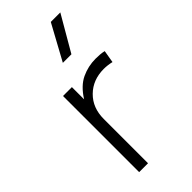

<svg xmlns="http://www.w3.org/2000/svg" viewBox="-239 -804 856 856"><g transform="rotate(-45 189.0 -376.0)"><path d="M85 0V-480H141V-403Q174 -455.5 216 -475.2Q258 -495 305 -495Q318 -495 331.8 -494Q345.5 -493 358 -490L348 -431Q322.5 -437 299 -437Q230 -437 185.5 -393.2Q141 -349.5 141 -279V0ZM189 -585 280 -752H340L243 -585Z"/></g></svg>

Font: Geologica Thin
Style: Regular
Weight: 100
Designer: Sindre Bremnes, Frode Helland
Foundry: Monokrom Skriftforlag AS
Version: Version 1.010; ttfautohint (v1.8.4.7-5d5b);gftools[0.9.28]